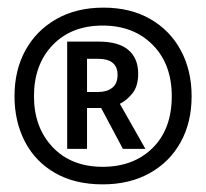

<svg xmlns="http://www.w3.org/2000/svg" viewBox="-20 -610 540 503"><path d="M249 -127Q176 -127 124 -157Q72 -187 45 -239.5Q18 -292 18 -358Q18 -426 46.5 -478Q75 -530 127.5 -560Q180 -590 251 -590Q322 -590 374 -560Q426 -530 454 -477.5Q482 -425 482 -358Q482 -289 453 -237Q424 -185 371.5 -156Q319 -127 249 -127ZM249 -173Q330 -173 380 -222.5Q430 -272 430 -358Q430 -442 380 -492.5Q330 -543 249 -543Q167 -543 118 -492Q69 -441 69 -358Q69 -276 118 -224.5Q167 -173 249 -173ZM156 -220V-501H238Q291 -501 316.5 -479Q342 -457 342 -417Q342 -384 327 -365.5Q312 -347 294 -338L361 -220H302L245 -327H208V-220ZM237 -369Q260 -369 274 -380Q288 -391 288 -414Q288 -456 236 -456H208V-369Z"/></svg>

Font: Noto Sans Mono ExtraCondensed Medium
Style: Regular
Weight: 500
Width: 2
Designer: Monotype Design Team
Foundry: Monotype Imaging Inc.
Version: Version 2.014